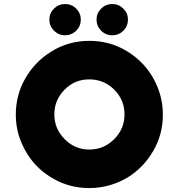

<svg xmlns="http://www.w3.org/2000/svg" viewBox="-20 -958 882 978"><path d="M60.5 -374Q60.5 -319.3 75.2 -269.5Q90.8 -219.7 117.2 -176.8Q166 -96.7 250 -48.8Q334 0 434.6 0Q489.3 0 539.1 -14.6Q589.8 -29.3 632.8 -55.7Q711.9 -105.5 760.7 -189.5Q809.6 -273.4 809.6 -374Q809.6 -428.7 794.9 -478.5Q780.3 -528.3 753.9 -571.3Q704.1 -652.3 620.1 -701.2Q536.1 -750 434.6 -750Q380.9 -750 330.1 -735.4Q280.3 -720.7 238.3 -693.4Q158.2 -643.6 109.4 -559.6Q60.5 -474.6 60.5 -374ZM614.3 -375Q614.3 -301.8 561.5 -249Q508.8 -196.3 434.6 -196.3Q361.3 -196.3 309.6 -249Q256.8 -301.8 256.8 -375Q256.8 -449.2 309.6 -502Q361.3 -553.7 434.6 -553.7Q508.8 -553.7 561.5 -502Q614.3 -449.2 614.3 -375ZM551.8 -937.5Q518.6 -937.5 495.1 -914.1Q471.7 -890.6 471.7 -858.4Q471.7 -825.2 495.1 -801.8Q518.6 -778.3 551.8 -778.3Q585 -778.3 608.4 -801.8Q631.8 -825.2 631.8 -858.4Q631.8 -890.6 608.4 -914.1Q585 -937.5 551.8 -937.5ZM311.5 -937.5Q278.3 -937.5 254.9 -914.1Q231.4 -890.6 231.4 -858.4Q231.4 -825.2 254.9 -801.8Q278.3 -778.3 311.5 -778.3Q344.7 -778.3 368.2 -801.8Q391.6 -825.2 391.6 -858.4Q391.6 -890.6 368.2 -914.1Q344.7 -937.5 311.5 -937.5Z"/></svg>

Font: Big John
Style: Regular
Weight: 400
Designer: Ion Lucin
Version: Version 1.000